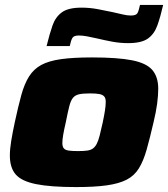

<svg xmlns="http://www.w3.org/2000/svg" viewBox="-20 -751 683 779"><path d="M289 8Q185 8 126 -4Q67 -16 43.5 -43.5Q20 -71 20 -120Q20 -146 25.5 -179.5Q31 -213 40 -255Q54 -320 66.5 -365.5Q79 -411 98 -441Q117 -471 147.5 -487.5Q178 -504 227.5 -511Q277 -518 353 -518Q457 -518 515.5 -506.5Q574 -495 598 -467Q622 -439 622 -391Q622 -364 617.5 -330Q613 -296 603 -255Q588 -190 575 -144Q562 -98 543.5 -68Q525 -38 494 -22Q463 -6 413.5 1Q364 8 289 8ZM296 -138Q319 -138 333.5 -140Q348 -142 357 -148.5Q366 -155 372.5 -167.5Q379 -180 384.5 -201.5Q390 -223 397 -255Q403 -284 406 -303.5Q409 -323 409 -338Q409 -353 402.5 -360Q396 -367 382.5 -369.5Q369 -372 345 -372Q317 -372 301 -368.5Q285 -365 276 -354Q267 -343 261 -319.5Q255 -296 247 -255Q240 -225 236.5 -204.5Q233 -184 233 -171Q233 -156 239 -149Q245 -142 259 -140Q273 -138 296 -138ZM169 -564Q181 -613 193 -647.5Q205 -682 231 -701Q257 -720 311 -720Q343 -720 376 -714Q409 -708 436 -702Q459 -697 477.5 -692.5Q496 -688 511 -688Q532 -688 537.5 -697.5Q543 -707 548 -731H642Q631 -683 618.5 -648Q606 -613 580 -594.5Q554 -576 500 -576Q467 -576 435 -582Q403 -588 374 -595Q353 -600 333.5 -603.5Q314 -607 300 -607Q280 -607 274 -597.5Q268 -588 263 -564Z"/></svg>

Font: Saira Expanded ExtraBold
Style: Italic
Weight: 800
Width: 7
Italic angle: -12°
Designer: Hector Gatti with collaboration of the Omnibus-Type team
Foundry: Omnibus-Type
Version: Version 1.101